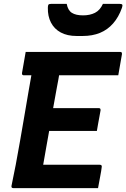

<svg xmlns="http://www.w3.org/2000/svg" viewBox="-20 -967 649 987"><path d="M112 -700H598Q602 -700 604 -698.5Q606 -697 606.5 -694.5Q607 -692 607 -689Q602 -659 597.5 -634.5Q593 -610 588 -580H102Q99 -580 96.5 -581.5Q94 -583 93.5 -585.5Q93 -588 93 -591Q98 -621 102.5 -645.5Q107 -670 112 -700ZM198 -411H488Q492 -411 494 -409.5Q496 -408 496.5 -405.5Q497 -403 497 -400Q495 -388 491.5 -369.5Q488 -351 484.5 -331.5Q481 -312 478 -294H177ZM48 0Q45 0 43 -1Q41 -2 40 -3.5Q39 -5 39 -7Q39 -9 39 -11Q50 -62 61 -120.5Q72 -179 83 -242Q94 -305 105 -369.5Q116 -434 127 -498.5Q138 -563 149 -624H301L288 -605Q284 -582 280 -558Q276 -534 271 -510Q262 -462 253.5 -413Q245 -364 236.5 -315Q228 -266 219 -217Q210 -168 202 -120H493Q499 -120 501.5 -117Q504 -114 503 -109Q501 -90 495 -59.5Q489 -29 484 0ZM509 -947Q530 -947 552.5 -947Q575 -947 596 -947Q606 -947 608.5 -943Q611 -939 607 -927Q590 -879 561.5 -846.5Q533 -814 494 -798Q455 -782 405 -782H374Q326 -782 292.5 -800Q259 -818 242 -851Q225 -884 226 -927Q226 -939 229 -943Q232 -947 242 -947Q263 -947 282.5 -947Q302 -947 323 -947Q329 -914 349.5 -901Q370 -888 407 -888Q442 -888 468 -901Q494 -914 509 -947Z"/></svg>

Font: RecMonoLinear Nerd Font Mono
Style: Bold Italic
Weight: 700
Italic angle: -10°
Monospace: yes
Version: Version 1.085; ttfautohint (v1.8.4.7-5d5b);Nerd Fonts 3.2.1